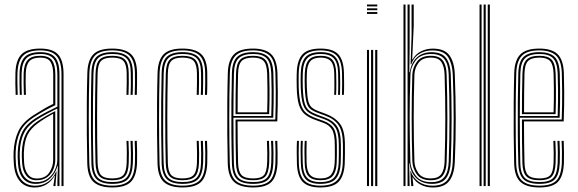

<svg xmlns="http://www.w3.org/2000/svg" viewBox="-20 -820 2548 846"><path d="M251 0V-492.5Q251 -549 229.2 -573.5Q207.5 -598 157.5 -598Q105.2 -598 82 -574.8Q58.8 -551.5 57 -498.5Q56.2 -476.8 56.8 -451.5Q57.2 -426.2 58 -402H49Q48 -427 47.6 -452Q47.2 -477 48 -498.8Q49.8 -556.2 75.2 -581.1Q100.8 -606 157.5 -606Q212.5 -606 236.2 -579.6Q260 -553.2 260 -492.5V0ZM233 0V-22.2L235 -87.8H233Q224.5 -56 199.8 -32.9Q175 -9.8 136.8 -9.8Q102 -9.8 81.9 -33.2Q61.8 -56.8 59.2 -100.2Q58.2 -116.8 57.9 -127.6Q57.5 -138.5 58.2 -150.8Q60.2 -198 76.1 -234.1Q92 -270.2 137 -299Q160 -313.5 186.9 -327.4Q213.8 -341.2 232.8 -350V-492.5Q232.8 -540.5 215.4 -561.4Q198 -582.2 157.5 -582.2Q115 -582.2 95.9 -562.6Q76.8 -543 75.2 -497.8Q74.5 -476 74.9 -450.8Q75.2 -425.5 76 -402H67.2Q66.2 -426.2 65.9 -451.8Q65.5 -477.2 66.2 -498Q67.8 -547.2 89 -568.8Q110.2 -590.2 157.5 -590.2Q202.8 -590.2 222.4 -567.5Q242 -544.8 242 -492.5V0ZM133 6.2Q90.8 6.2 67.4 -21.8Q44 -49.8 41 -99.2Q39.8 -115.5 39.6 -128.6Q39.5 -141.8 40 -151.8Q42.5 -202.5 60.8 -241.9Q79 -281.2 129.2 -313.2Q152.5 -328 172.9 -340Q193.2 -352 214.5 -362.2V-492.5Q214.5 -527.8 202.8 -547Q191 -566.2 157.5 -566.2Q123.2 -566.2 108.9 -549.6Q94.5 -533 93.5 -497Q92.8 -478 93 -455.1Q93.2 -432.2 94.2 -402H85.2Q84.2 -432.5 84 -455.4Q83.8 -478.2 84.2 -497.5Q85.8 -538 102.5 -556.1Q119.2 -574.2 157.5 -574.2Q195.5 -574.2 209.6 -553.5Q223.8 -532.8 223.8 -492.5V-356.5Q199.2 -345 176.1 -332Q153 -319 132.5 -305.8Q85.5 -275.8 68.4 -238.1Q51.2 -200.5 49 -151.2Q48.5 -137.8 48.8 -127.1Q49 -116.5 50 -99.8Q53 -52.5 74.9 -27.1Q96.8 -1.8 135 -1.8Q167.8 -1.8 191.8 -18.9Q215.8 -36 227.2 -64.2H229.2L224.8 -9.2V0H215.5V-4.5L221.8 -45H220Q207.2 -21.2 184.5 -7.5Q161.8 6.2 133 6.2ZM139.2 -17.5Q170.2 -17.5 191 -33.1Q211.8 -48.8 222.1 -71.6Q232.5 -94.5 232.5 -115.5V-341.8Q212 -332.2 187.1 -318.9Q162.2 -305.5 141 -292Q102.2 -266.8 85.6 -233.5Q69 -200.2 67 -149Q66.5 -136 67 -125.9Q67.5 -115.8 68.2 -101Q70.8 -59.5 89.5 -38.5Q108.2 -17.5 139.2 -17.5ZM140.5 -25.8Q112.2 -25.8 96.1 -45.9Q80 -66 77.5 -101.5Q75.5 -129 76.2 -148.8Q78.2 -198.5 93.9 -229.9Q109.5 -261.2 144.8 -285Q161.2 -296.2 182.4 -308.5Q203.5 -320.8 223.5 -330.5V-114.8Q223.5 -94.2 215 -73.6Q206.5 -53 188.2 -39.4Q170 -25.8 140.5 -25.8ZM141.5 -33.5Q180 -33.5 197.1 -59.6Q214.2 -85.8 214.2 -114.5V-319Q198.5 -310.5 181.9 -300.4Q165.2 -290.2 148.2 -278Q115.8 -254.8 101.4 -225.8Q87 -196.8 85.2 -148.5Q85 -137.8 85.2 -127.2Q85.5 -116.8 86.2 -102.5Q88.2 -71.2 102.4 -52.4Q116.5 -33.5 141.5 -33.5Z M474.8 6Q419.5 6 392.8 -17.8Q366 -41.5 364.5 -101.2Q363 -161.8 362.5 -229.8Q362 -297.8 362.5 -366.4Q363 -435 364.8 -497.5Q366.2 -554.2 390.9 -580.1Q415.5 -606 474.5 -606Q530.2 -606 556.6 -581.9Q583 -557.8 583.8 -498.8Q583.8 -479 583.9 -453.6Q584 -428.2 582.8 -402H573.5Q574.8 -426.2 574.8 -451.6Q574.8 -477 574.5 -498.5Q573.8 -552.2 550.6 -575.1Q527.5 -598 474.5 -598Q419.5 -598 397.4 -573.9Q375.2 -549.8 373.8 -497Q371.2 -402.8 371.2 -298.4Q371.2 -194 373.5 -101.8Q375 -46.8 399.1 -24.4Q423.2 -2 474.8 -2Q527 -2 549.8 -24.6Q572.5 -47.2 574.5 -101.5Q575.2 -122.5 575.1 -145.4Q575 -168.2 573.5 -199.2H582.8Q583.8 -173.8 584.1 -150.2Q584.5 -126.8 583.8 -101.2Q581.5 -44 556.9 -19Q532.2 6 474.8 6ZM474.8 -9.8Q426.8 -9.8 405.4 -30.9Q384 -52 382.8 -102Q381.2 -165.5 380.8 -234.9Q380.2 -304.2 380.8 -371.6Q381.2 -439 382.8 -496.5Q384 -550 406 -570.1Q428 -590.2 474.5 -590.2Q522.8 -590.2 543.8 -569.4Q564.8 -548.5 565.5 -498Q565.5 -479.5 565.6 -454.9Q565.8 -430.2 564.5 -402H555.2Q556.8 -431 556.6 -456.1Q556.5 -481.2 556.2 -498Q556 -545.2 537 -563.8Q518 -582.2 474.5 -582.2Q431.8 -582.2 412.4 -563.8Q393 -545.2 391.8 -496Q390.5 -444.5 389.8 -378Q389 -311.5 389.4 -240.2Q389.8 -169 391.5 -103.8Q392.5 -55.8 411.6 -36.8Q430.8 -17.8 474.8 -17.8Q518.5 -17.8 536.6 -36.5Q554.8 -55.2 556.2 -102Q557 -122 556.9 -145.2Q556.8 -168.5 555.2 -199.2H564.5Q566 -166 566.1 -143.8Q566.2 -121.5 565.5 -102Q563.2 -51.5 543.2 -30.6Q523.2 -9.8 474.8 -9.8ZM474.8 -25.8Q435.5 -25.8 418.6 -42.6Q401.8 -59.5 400.8 -104Q398.5 -194.2 398.6 -298.4Q398.8 -402.5 401 -495.8Q402 -540.2 418.5 -557.2Q435 -574.2 474.5 -574.2Q514 -574.2 530.5 -557.4Q547 -540.5 547.2 -497.5Q547.5 -477 547.5 -453.9Q547.5 -430.8 546.2 -402H537.2Q538.5 -431.8 538.4 -455Q538.2 -478.2 538.2 -497.2Q537.8 -535.5 524.2 -550.9Q510.8 -566.2 474.5 -566.2Q439 -566.2 424.9 -551Q410.8 -535.8 410 -495.5Q408 -411.2 407.8 -309.5Q407.5 -207.8 410 -103.8Q410.8 -64.8 424.6 -49.2Q438.5 -33.8 474.8 -33.8Q510.5 -33.8 523.8 -49.1Q537 -64.5 538.2 -103.2Q538.8 -124.2 538.8 -146.4Q538.8 -168.5 537.2 -199.2H546.2Q547.8 -168 547.9 -144.9Q548 -121.8 547.2 -102.8Q545.8 -59.5 529.9 -42.6Q514 -25.8 474.8 -25.8Z M784.2 6Q729 6 702.2 -17.8Q675.5 -41.5 674 -101.2Q672.5 -161.8 672 -229.8Q671.5 -297.8 672 -366.4Q672.5 -435 674.2 -497.5Q675.8 -554.2 700.4 -580.1Q725 -606 784 -606Q839.8 -606 866.1 -581.9Q892.5 -557.8 893.2 -498.8Q893.2 -479 893.4 -453.6Q893.5 -428.2 892.2 -402H883Q884.2 -426.2 884.2 -451.6Q884.2 -477 884 -498.5Q883.2 -552.2 860.1 -575.1Q837 -598 784 -598Q729 -598 706.9 -573.9Q684.8 -549.8 683.2 -497Q680.8 -402.8 680.8 -298.4Q680.8 -194 683 -101.8Q684.5 -46.8 708.6 -24.4Q732.8 -2 784.2 -2Q836.5 -2 859.2 -24.6Q882 -47.2 884 -101.5Q884.8 -122.5 884.6 -145.4Q884.5 -168.2 883 -199.2H892.2Q893.2 -173.8 893.6 -150.2Q894 -126.8 893.2 -101.2Q891 -44 866.4 -19Q841.8 6 784.2 6ZM784.2 -9.8Q736.2 -9.8 714.9 -30.9Q693.5 -52 692.2 -102Q690.8 -165.5 690.2 -234.9Q689.8 -304.2 690.2 -371.6Q690.8 -439 692.2 -496.5Q693.5 -550 715.5 -570.1Q737.5 -590.2 784 -590.2Q832.2 -590.2 853.2 -569.4Q874.2 -548.5 875 -498Q875 -479.5 875.1 -454.9Q875.2 -430.2 874 -402H864.8Q866.2 -431 866.1 -456.1Q866 -481.2 865.8 -498Q865.5 -545.2 846.5 -563.8Q827.5 -582.2 784 -582.2Q741.2 -582.2 721.9 -563.8Q702.5 -545.2 701.2 -496Q700 -444.5 699.2 -378Q698.5 -311.5 698.9 -240.2Q699.2 -169 701 -103.8Q702 -55.8 721.1 -36.8Q740.2 -17.8 784.2 -17.8Q828 -17.8 846.1 -36.5Q864.2 -55.2 865.8 -102Q866.5 -122 866.4 -145.2Q866.2 -168.5 864.8 -199.2H874Q875.5 -166 875.6 -143.8Q875.8 -121.5 875 -102Q872.8 -51.5 852.8 -30.6Q832.8 -9.8 784.2 -9.8ZM784.2 -25.8Q745 -25.8 728.1 -42.6Q711.2 -59.5 710.2 -104Q708 -194.2 708.1 -298.4Q708.2 -402.5 710.5 -495.8Q711.5 -540.2 728 -557.2Q744.5 -574.2 784 -574.2Q823.5 -574.2 840 -557.4Q856.5 -540.5 856.8 -497.5Q857 -477 857 -453.9Q857 -430.8 855.8 -402H846.8Q848 -431.8 847.9 -455Q847.8 -478.2 847.8 -497.2Q847.2 -535.5 833.8 -550.9Q820.2 -566.2 784 -566.2Q748.5 -566.2 734.4 -551Q720.2 -535.8 719.5 -495.5Q717.5 -411.2 717.2 -309.5Q717 -207.8 719.5 -103.8Q720.2 -64.8 734.1 -49.2Q748 -33.8 784.2 -33.8Q820 -33.8 833.2 -49.1Q846.5 -64.5 847.8 -103.2Q848.2 -124.2 848.2 -146.4Q848.2 -168.5 846.8 -199.2H855.8Q857.2 -168 857.4 -144.9Q857.5 -121.8 856.8 -102.8Q855.2 -59.5 839.4 -42.6Q823.5 -25.8 784.2 -25.8Z M1095.5 6Q1038.5 6 1011.8 -18Q985 -42 983.5 -101.2Q982 -161.8 981.5 -229.8Q981 -297.8 981.5 -366.4Q982 -435 983.8 -497.5Q985.2 -554 1010.5 -580Q1035.8 -606 1095 -606Q1148.2 -606 1174.1 -582Q1200 -558 1202.5 -498.8Q1203.5 -472.5 1204 -414.9Q1204.5 -357.2 1201.8 -285.2H1026.8Q1026.8 -234.5 1027.4 -191.2Q1028 -148 1029 -103.8Q1029.8 -64.5 1044 -49.1Q1058.2 -33.8 1095.5 -33.8Q1129.5 -33.8 1142.5 -47.9Q1155.5 -62 1157.2 -103.5Q1158 -120.8 1157.8 -145.9Q1157.5 -171 1156.2 -199.2H1165.2Q1166.5 -170 1166.8 -145.6Q1167 -121.2 1166.2 -103Q1164.2 -58 1148.9 -41.9Q1133.5 -25.8 1095.5 -25.8Q1054 -25.8 1037.4 -42.9Q1020.8 -60 1019.8 -103Q1018.8 -141.8 1018.2 -193.8Q1017.8 -245.8 1017.8 -293.2H1193Q1195.5 -363 1195 -417.9Q1194.5 -472.8 1193.5 -498.8Q1191.2 -556.2 1166.2 -577.1Q1141.2 -598 1095 -598Q1039.2 -598 1016.8 -573.5Q994.2 -549 992.8 -497Q990.2 -403 990.2 -298.2Q990.2 -193.5 992.5 -101.8Q994 -46.2 1018.2 -24.1Q1042.5 -2 1095.5 -2Q1147 -2 1169 -24Q1191 -46 1193.5 -101.8Q1194.2 -118.5 1194.1 -144.8Q1194 -171 1192.5 -199.2H1201.8Q1202.8 -173.8 1203.1 -147.5Q1203.5 -121.2 1202.8 -101.2Q1200 -42.5 1175.9 -18.2Q1151.8 6 1095.5 6ZM1095.5 -9.8Q1045.5 -9.8 1024.2 -30.5Q1003 -51.2 1001.8 -102Q1000 -165.5 999.5 -234.9Q999 -304.2 999.6 -371.6Q1000.2 -439 1001.8 -496.2Q1003 -548.5 1025.1 -569.4Q1047.2 -590.2 1095 -590.2Q1138.8 -590.2 1160.5 -570.4Q1182.2 -550.5 1184.5 -497.8Q1185.2 -477 1185.9 -424Q1186.5 -371 1184 -301.2H1008.5Q1008.5 -244 1009 -199.4Q1009.5 -154.8 1010.5 -102.8Q1011.2 -56.2 1029.8 -37Q1048.2 -17.8 1095.5 -17.8Q1138.5 -17.8 1155.8 -36Q1173 -54.2 1175.2 -102.5Q1176 -120 1175.9 -145.1Q1175.8 -170.2 1174.2 -199.2H1183.5Q1186.2 -143.8 1184.5 -102.2Q1182 -49.8 1162.5 -29.8Q1143 -9.8 1095.5 -9.8ZM1008.5 -309H1175.2Q1177.2 -370 1176.8 -423Q1176.2 -476 1175.2 -497.2Q1173.2 -545 1154.6 -563.6Q1136 -582.2 1095 -582.2Q1051.5 -582.2 1031.8 -563.4Q1012 -544.5 1010.8 -496Q1009.8 -459.8 1009.2 -410.1Q1008.8 -360.5 1008.5 -309ZM1017.8 -317Q1017.8 -358.8 1018.2 -403.1Q1018.8 -447.5 1020 -495.8Q1021 -539.5 1038 -556.9Q1055 -574.2 1095 -574.2Q1131.8 -574.2 1148.1 -557.6Q1164.5 -541 1166.2 -497Q1167 -477.8 1167.6 -429.9Q1168.2 -382 1166 -317ZM1027 -325H1157.2Q1159 -383 1158.5 -430.6Q1158 -478.2 1157.2 -496.8Q1155.5 -537 1141.2 -551.6Q1127 -566.2 1095 -566.2Q1059 -566.2 1044.4 -550.8Q1029.8 -535.2 1029 -495.5Q1028 -455 1027.5 -414.5Q1027 -374 1027 -325Z M1391.2 -25.8Q1356.5 -25.8 1339.9 -43Q1323.2 -60.2 1322.5 -102.8Q1322 -122.8 1321.6 -147.5Q1321.2 -172.2 1322.8 -199.2H1331.2Q1330.2 -176.2 1330.4 -151.2Q1330.5 -126.2 1331 -103.2Q1331.8 -66 1345.9 -49.9Q1360 -33.8 1391.2 -33.8Q1425.8 -33.8 1439.2 -50.9Q1452.8 -68 1454.5 -101.5Q1455.8 -123 1455.5 -141Q1455.2 -159 1455.2 -181.5Q1455.2 -230 1442.5 -250Q1429.8 -270 1403.8 -279.2L1369.8 -291.5Q1341 -301.8 1323.4 -316.4Q1305.8 -331 1297.2 -358.2Q1288.8 -385.5 1287.5 -433.8Q1286.8 -455 1287 -469.8Q1287.2 -484.5 1287.5 -497.2Q1288.8 -554.5 1312.6 -580.2Q1336.5 -606 1392.8 -606Q1446 -606 1470 -581.2Q1494 -556.5 1495.5 -498.8Q1496 -479.2 1496.2 -453.5Q1496.5 -427.8 1495.2 -402H1486.8Q1487.8 -428.2 1487.6 -452.6Q1487.5 -477 1487 -498.2Q1485.5 -551.5 1463.6 -574.8Q1441.8 -598 1392.8 -598Q1341 -598 1319.2 -574Q1297.5 -550 1296.2 -497.2Q1296 -478.2 1295.9 -465.8Q1295.8 -453.2 1296.2 -433.8Q1298 -387.2 1305.5 -361.6Q1313 -336 1329.1 -322.5Q1345.2 -309 1372.5 -299.2L1406.2 -287Q1438.8 -275.2 1451.5 -252.2Q1464.2 -229.2 1464.2 -181.5Q1464.2 -161.8 1464.4 -142.5Q1464.5 -123.2 1463.5 -101.2Q1461.5 -62.5 1445.5 -44.1Q1429.5 -25.8 1391.2 -25.8ZM1391.2 -9.8Q1345 -9.8 1325.8 -32Q1306.5 -54.2 1305.5 -102Q1305 -125.2 1304.6 -148Q1304.2 -170.8 1305.5 -199.2H1314.2Q1312.8 -169.5 1313.1 -144.9Q1313.5 -120.2 1314 -102.2Q1315 -57 1332.9 -37.4Q1350.8 -17.8 1391.2 -17.8Q1435.2 -17.8 1452.8 -38.5Q1470.2 -59.2 1472.2 -101Q1473.2 -122.8 1473.1 -140.6Q1473 -158.5 1473 -181.5Q1473 -235.2 1457.2 -259.1Q1441.5 -283 1409 -294.8L1375.5 -306.8Q1349.8 -316.2 1335 -328.5Q1320.2 -340.8 1313.6 -364.9Q1307 -389 1305.2 -434Q1304.5 -454 1304.6 -466.8Q1304.8 -479.5 1305.2 -497Q1306.5 -545.8 1326 -568Q1345.5 -590.2 1392.8 -590.2Q1437.8 -590.2 1457.4 -568.9Q1477 -547.5 1478.2 -498Q1478.8 -477.2 1479 -455Q1479.2 -432.8 1478.2 -402H1469.5Q1470.8 -435 1470.4 -457.5Q1470 -480 1469.8 -498Q1468.8 -543.2 1450.8 -562.8Q1432.8 -582.2 1392.8 -582.2Q1350.8 -582.2 1333 -562Q1315.2 -541.8 1314.2 -497Q1313.8 -478.8 1313.6 -466.4Q1313.5 -454 1314.2 -434Q1315.8 -388.8 1322.2 -366.1Q1328.8 -343.5 1342.2 -333.1Q1355.8 -322.8 1378 -314.5L1411.5 -302.2Q1447 -289.5 1464.5 -264Q1482 -238.5 1482 -181.5Q1482 -158.5 1482.1 -140.4Q1482.2 -122.2 1481.2 -100.8Q1478.8 -54.2 1459.1 -32Q1439.5 -9.8 1391.2 -9.8ZM1391.2 6Q1337.8 6 1313.8 -18.8Q1289.8 -43.5 1288.2 -101.2Q1287.8 -125.2 1287.5 -149.1Q1287.2 -173 1288.5 -199.2H1297Q1296 -173 1296.1 -148Q1296.2 -123 1296.8 -101.8Q1298 -48.2 1320 -25.1Q1342 -2 1391.2 -2Q1443.2 -2 1465.5 -25.5Q1487.8 -49 1490.2 -100.5Q1491.2 -122.2 1491.1 -140.5Q1491 -158.8 1491 -181.5Q1491 -239.5 1472.5 -267.5Q1454 -295.5 1414 -310.2L1381 -322.5Q1360 -330 1348 -339.5Q1336 -349 1330.4 -370.1Q1324.8 -391.2 1323 -434.2Q1322.5 -450 1322.4 -464.2Q1322.2 -478.5 1323 -496.8Q1324.8 -538.2 1340.6 -556.2Q1356.5 -574.2 1392.8 -574.2Q1428.5 -574.2 1444.4 -556.5Q1460.2 -538.8 1461.2 -497.5Q1461.5 -480.2 1461.9 -456.5Q1462.2 -432.8 1461 -402H1452.5Q1453.8 -431 1453.4 -454.5Q1453 -478 1452.8 -497Q1452 -535 1437.6 -550.6Q1423.2 -566.2 1392.8 -566.2Q1361.2 -566.2 1347.2 -550.1Q1333.2 -534 1332 -496.8Q1331.5 -478.8 1331.4 -466.1Q1331.2 -453.5 1332 -434.2Q1333.5 -395.8 1338.1 -376Q1342.8 -356.2 1353.4 -346.9Q1364 -337.5 1383.8 -330L1416.2 -318Q1455.2 -303.5 1477.5 -275.2Q1499.8 -247 1499.8 -181.5Q1499.8 -159 1499.9 -140.5Q1500 -122 1499 -100.2Q1496.5 -46.2 1473 -20.1Q1449.5 6 1391.2 6Z M1597 -791.8V-800H1642.5V-791.8ZM1597 -775V-783.2H1642.5V-775ZM1597 -758.5V-766.8H1642.5V-758.5ZM1633.2 0V-600H1642.5V0ZM1597 0V-600H1606V0ZM1615 0V-600H1624.2V0Z M1757.8 0V-800H1766.8V0ZM1775.8 0V-800H1785V-607.5L1783.5 -502H1785.8Q1791.5 -543.2 1816.9 -566.8Q1842.2 -590.2 1881.8 -590Q1927.5 -589.5 1945.9 -563.9Q1964.2 -538.2 1966.2 -492.2Q1969.8 -394.8 1969.9 -299.8Q1970 -204.8 1966.2 -107.5Q1964.2 -60.5 1945.8 -35.1Q1927.2 -9.8 1883.5 -9.8Q1841.5 -9.8 1815.1 -34.4Q1788.8 -59 1785 -100.2H1782.8L1785 0ZM1886.8 6.2Q1858 6.2 1834.5 -5.8Q1811 -17.8 1799.2 -38.5H1797.5L1801 -5.8L1801.2 0H1792.2L1788 -65.5H1790.2Q1798.5 -38.2 1824 -20Q1849.5 -1.8 1885.2 -1.8Q1934.5 -1.8 1953.8 -30Q1973 -58.2 1975 -107.2Q1978.8 -206 1979 -297.4Q1979.2 -388.8 1975 -492.5Q1973 -538.5 1954.5 -568.1Q1936 -597.8 1884.5 -597.8Q1852.8 -597.8 1827.8 -582.8Q1802.8 -567.8 1792 -536.5H1789.2L1793.5 -661.2V-800H1803V-706L1796.2 -558.5H1798.5Q1811.2 -582.2 1835.4 -594Q1859.5 -605.8 1886.8 -605.8Q1939 -605.8 1960.5 -576Q1982 -546.2 1984 -492.2Q1988 -390.2 1988.1 -295.8Q1988.2 -201.2 1984 -107Q1981.5 -50.8 1959.2 -22.2Q1937 6.2 1886.8 6.2ZM1880 -17.5Q1920.8 -17.5 1938.2 -40.4Q1955.8 -63.2 1957.2 -108.5Q1960.5 -206 1960.5 -298.2Q1960.5 -390.5 1957 -494Q1955.5 -537.8 1937.5 -559.9Q1919.5 -582 1880.5 -582Q1833.2 -582 1811.4 -553.2Q1789.5 -524.5 1788.5 -491.8Q1785 -392.8 1785.1 -301.6Q1785.2 -210.5 1788.2 -109.5Q1789.2 -76.2 1811.1 -46.9Q1833 -17.5 1880 -17.5ZM1878.2 -25.8Q1835.2 -25.8 1816.6 -51.8Q1798 -77.8 1796.8 -110Q1794 -201.2 1793.9 -298Q1793.8 -394.8 1796.8 -490.8Q1798 -522 1817 -548.1Q1836 -574.2 1879 -574.2Q1915.8 -574.2 1931.2 -553.2Q1946.8 -532.2 1948 -492.2Q1951.2 -393.2 1951.2 -300.9Q1951.2 -208.5 1948 -107.8Q1947 -67.2 1931 -46.5Q1915 -25.8 1878.2 -25.8ZM1878 -33.8Q1910.8 -33.8 1924.4 -52.9Q1938 -72 1939 -108Q1942.2 -207 1942.2 -297.4Q1942.2 -387.8 1939 -492Q1937.8 -527.5 1924.6 -546.9Q1911.5 -566.2 1878.8 -566.2Q1841.2 -566.2 1824.1 -543.1Q1807 -520 1806 -490.5Q1799.8 -301.5 1806 -110Q1806.8 -82.2 1822.9 -58Q1839 -33.8 1878 -33.8Z M2129.2 0V-800H2138.5V0ZM2093 0V-800H2102V0ZM2111 0V-800H2120.2V0Z M2357.5 6Q2300.5 6 2273.8 -18Q2247 -42 2245.5 -101.2Q2244 -161.8 2243.5 -229.8Q2243 -297.8 2243.5 -366.4Q2244 -435 2245.8 -497.5Q2247.2 -554 2272.5 -580Q2297.8 -606 2357 -606Q2410.2 -606 2436.1 -582Q2462 -558 2464.5 -498.8Q2465.5 -472.5 2466 -414.9Q2466.5 -357.2 2463.8 -285.2H2288.8Q2288.8 -234.5 2289.4 -191.2Q2290 -148 2291 -103.8Q2291.8 -64.5 2306 -49.1Q2320.2 -33.8 2357.5 -33.8Q2391.5 -33.8 2404.5 -47.9Q2417.5 -62 2419.2 -103.5Q2420 -120.8 2419.8 -145.9Q2419.5 -171 2418.2 -199.2H2427.2Q2428.5 -170 2428.8 -145.6Q2429 -121.2 2428.2 -103Q2426.2 -58 2410.9 -41.9Q2395.5 -25.8 2357.5 -25.8Q2316 -25.8 2299.4 -42.9Q2282.8 -60 2281.8 -103Q2280.8 -141.8 2280.2 -193.8Q2279.8 -245.8 2279.8 -293.2H2455Q2457.5 -363 2457 -417.9Q2456.5 -472.8 2455.5 -498.8Q2453.2 -556.2 2428.2 -577.1Q2403.2 -598 2357 -598Q2301.2 -598 2278.8 -573.5Q2256.2 -549 2254.8 -497Q2252.2 -403 2252.2 -298.2Q2252.2 -193.5 2254.5 -101.8Q2256 -46.2 2280.2 -24.1Q2304.5 -2 2357.5 -2Q2409 -2 2431 -24Q2453 -46 2455.5 -101.8Q2456.2 -118.5 2456.1 -144.8Q2456 -171 2454.5 -199.2H2463.8Q2464.8 -173.8 2465.1 -147.5Q2465.5 -121.2 2464.8 -101.2Q2462 -42.5 2437.9 -18.2Q2413.8 6 2357.5 6ZM2357.5 -9.8Q2307.5 -9.8 2286.2 -30.5Q2265 -51.2 2263.8 -102Q2262 -165.5 2261.5 -234.9Q2261 -304.2 2261.6 -371.6Q2262.2 -439 2263.8 -496.2Q2265 -548.5 2287.1 -569.4Q2309.2 -590.2 2357 -590.2Q2400.8 -590.2 2422.5 -570.4Q2444.2 -550.5 2446.5 -497.8Q2447.2 -477 2447.9 -424Q2448.5 -371 2446 -301.2H2270.5Q2270.5 -244 2271 -199.4Q2271.5 -154.8 2272.5 -102.8Q2273.2 -56.2 2291.8 -37Q2310.2 -17.8 2357.5 -17.8Q2400.5 -17.8 2417.8 -36Q2435 -54.2 2437.2 -102.5Q2438 -120 2437.9 -145.1Q2437.8 -170.2 2436.2 -199.2H2445.5Q2448.2 -143.8 2446.5 -102.2Q2444 -49.8 2424.5 -29.8Q2405 -9.8 2357.5 -9.8ZM2270.5 -309H2437.2Q2439.2 -370 2438.8 -423Q2438.2 -476 2437.2 -497.2Q2435.2 -545 2416.6 -563.6Q2398 -582.2 2357 -582.2Q2313.5 -582.2 2293.8 -563.4Q2274 -544.5 2272.8 -496Q2271.8 -459.8 2271.2 -410.1Q2270.8 -360.5 2270.5 -309ZM2279.8 -317Q2279.8 -358.8 2280.2 -403.1Q2280.8 -447.5 2282 -495.8Q2283 -539.5 2300 -556.9Q2317 -574.2 2357 -574.2Q2393.8 -574.2 2410.1 -557.6Q2426.5 -541 2428.2 -497Q2429 -477.8 2429.6 -429.9Q2430.2 -382 2428 -317ZM2289 -325H2419.2Q2421 -383 2420.5 -430.6Q2420 -478.2 2419.2 -496.8Q2417.5 -537 2403.2 -551.6Q2389 -566.2 2357 -566.2Q2321 -566.2 2306.4 -550.8Q2291.8 -535.2 2291 -495.5Q2290 -455 2289.5 -414.5Q2289 -374 2289 -325Z"/></svg>

Font: Big Shoulders Inline Display Light
Style: Regular
Weight: 300
Designer: Patric King
Foundry: XO Type Co
Version: Version 1.000